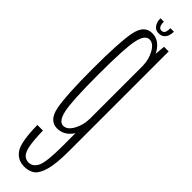

<svg xmlns="http://www.w3.org/2000/svg" viewBox="-314 -657 865 865"><g transform="rotate(45 118.5 -224.5)"><path d="M115 229.5Q145 229.5 164.8 215Q184.5 200.5 196.2 159Q208 117.5 208 38.5V-598H178.5L171.5 -520.5V38.5Q171.5 143 157 172.8Q142.5 202.5 115 202.5Q97.5 202.5 85.2 190.2Q73 178 67 146.5Q61 115 59.5 54.5H24Q25.5 162.5 49 196Q72.5 229.5 115 229.5ZM97.5 3Q136 3 162 -27.8Q188 -58.5 188 -101.5L171 -128Q171 -93 152.8 -59Q134.5 -25 109 -25Q80.5 -25 69 -79.2Q57.5 -133.5 57.5 -300Q57.5 -467 69 -521.2Q80.5 -575.5 109 -575.5Q134.5 -575.5 152.8 -541.8Q171 -508 171 -474L186.5 -498Q186.5 -536 161.2 -570Q136 -604 97.5 -604Q47 -604 34 -536.8Q21 -469.5 21 -300Q21 -131 34.2 -64Q47.5 3 97.5 3ZM118.5 -623.5Q134 -623.5 143.5 -631Q153 -638.5 157.5 -650.5Q162 -662.5 162 -677.5H139.5Q139.5 -665 137.5 -656.8Q135.5 -648.5 131 -644.8Q126.5 -641 118.5 -641Q111.5 -641 107 -645Q102.5 -649 100.2 -656.8Q98 -664.5 98 -677.5H76Q76 -662.5 80.8 -650.5Q85.5 -638.5 94.5 -631Q103.5 -623.5 118.5 -623.5Z"/></g></svg>

Font: Anybody ExtraCondensed ExtraLight
Style: Regular
Weight: 250
Width: 2
Version: Version 1.113;gftools[0.9.25]